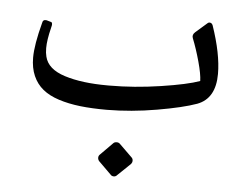

<svg xmlns="http://www.w3.org/2000/svg" viewBox="-46 -388 885 692"><g transform="rotate(5 397.0 -42.0)"><path d="M332 176.3 377.4 130.4Q381.8 126 389.2 126Q396.5 126 400.9 130.4L447.8 176.3Q452.1 180.7 452.1 187.3Q452.1 193.8 447.8 199.2L400.9 244.1Q396.5 249.5 389.2 249.5Q381.8 249.5 377.4 244.1L332 199.2Q327.6 193.8 327.6 187.3Q327.6 180.7 332 176.3ZM62.5 -151.9Q62.5 -198.2 84 -279.3Q85.9 -292 99.1 -290L114.3 -285.6Q116.2 -285.2 117.4 -284.4Q118.7 -283.7 119.1 -282Q119.6 -280.3 119.9 -278.8Q120.1 -277.3 119.9 -275.1Q119.6 -272.9 119.4 -271.5Q119.1 -270 118.4 -267.6Q117.7 -265.1 117.7 -264.2Q106.4 -219.2 106.4 -189.9Q106.4 -172.4 109.9 -159.2Q120.6 -114.7 182.9 -95Q245.1 -75.2 338.4 -75.2H345.7Q435.1 -75.2 530.3 -89.6Q625.5 -104 669.9 -120.1Q669.4 -144.5 657 -189.7Q644.5 -234.9 629.9 -271.5Q625 -283.7 636.7 -293.9L678.2 -330.1Q682.6 -334 688.2 -332.5Q693.8 -331.1 696.8 -324.2Q731.4 -223.6 731.4 -150.9Q731.4 -62 666.5 -37.6Q616.2 -19.5 524.2 -3.7Q432.1 12.2 343.3 12.7Q288.6 12.7 246.3 7.8Q204.1 2.9 168.7 -8.5Q133.3 -20 110.4 -38.8Q87.4 -57.6 75 -85.9Q62.5 -114.3 62.5 -151.9Z"/></g></svg>

Font: Nika
Style: Regular
Weight: 400
Designer: Mohammad Saleh Souzanchi
Foundry: http://font-store.ir
Version: Version:1.0.0;RFB:1.2.5;Building:2016-05-25 11:08:22.297533